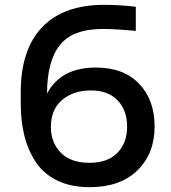

<svg xmlns="http://www.w3.org/2000/svg" viewBox="-20 -756 708 796"><path d="M352 20Q274 20 217.5 -7.5Q161 -35 128.5 -84Q96 -133 81 -193.5Q66 -254 66 -328V-374Q66 -550 154.5 -643Q243 -736 412 -736Q473 -736 543 -728V-628Q455 -636 407 -636Q281 -636 228 -569Q175 -502 175 -368Q232 -476 378 -476Q492 -476 556.5 -409Q621 -342 621 -232Q621 -119 549.5 -49.5Q478 20 352 20ZM351 -81Q426 -81 466.5 -122Q507 -163 507 -231Q507 -299 467.5 -340Q428 -381 357 -381Q284 -381 237.5 -341.5Q191 -302 191 -230Q191 -165 232 -123Q273 -81 351 -81Z"/></svg>

Font: Cazoo Sans Medium
Style: Regular
Weight: 500
Designer: Jonathan Barnbrook, Julián Moncada
Foundry: Barnbrook Fonts
Version: Version 2.000;Glyphs 3.3 (3337)